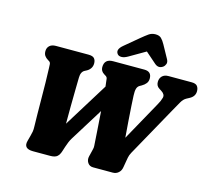

<svg xmlns="http://www.w3.org/2000/svg" viewBox="-127 -1094 1380 1248"><g transform="rotate(15 563.0 -470.0)"><path d="M863.5 -645.5Q863.5 -669.5 878.5 -684.8Q893.5 -700 921 -700H1076.5Q1104.5 -700 1115 -686.8Q1125.5 -673.5 1125.5 -652.5Q1125.5 -617.5 1091 -599L1070.5 -588Q1052 -578 1038.2 -554Q1024.5 -530 1003 -491.5L816 -155Q806 -136.5 803 -120.2Q800 -104 796.5 -83.5L791.5 -54Q788 -29 772 -14.5Q756 0 733 0H601Q576.5 0 564 -19.2Q551.5 -38.5 557.5 -63L565.5 -95.5Q568 -106 570.5 -116.5Q573 -127 572 -138Q569 -181.5 565.2 -242Q561.5 -302.5 556.5 -367L418 -144Q409.5 -130 403.5 -115.5Q397.5 -101 391 -81.5L381 -50.5Q373.5 -26 359.2 -13Q345 0 311.5 0H197Q130 0 145 -55.5L155.5 -95Q159.5 -108.5 162 -123.2Q164.5 -138 163.5 -161Q162.5 -189 162 -236.5Q161.5 -284 161 -340Q160.5 -396 159.8 -451.2Q159 -506.5 157 -550.5Q156.5 -562 155.8 -574.8Q155 -587.5 145 -593.5L137.5 -598Q122.5 -607 114.2 -619Q106 -631 106 -649.5Q106 -672 120.8 -686Q135.5 -700 163.5 -700H382Q411.5 -700 422.2 -687.5Q433 -675 433 -654Q433 -635 423.5 -620.8Q414 -606.5 398 -598L386.5 -592Q361.5 -579.5 361 -540Q360.5 -509.5 359.5 -459.2Q358.5 -409 358 -348.8Q357.5 -288.5 357.5 -228.5L543 -528Q541.5 -538.5 540.5 -549Q538.5 -571 536.8 -580.5Q535 -590 528 -594.5L514.5 -603Q490 -618 490 -644.5Q490 -700 548 -700H758.5Q807.5 -700 807.5 -652.5Q807.5 -633.5 797 -620Q786.5 -606.5 769 -596.5L756.5 -589.5Q742.5 -581.5 737.8 -564.8Q733 -548 734.5 -518.5Q735.5 -494.5 738.2 -449.8Q741 -405 745 -349.8Q749 -294.5 753.5 -240L900 -504Q915.5 -530.5 921.8 -554Q928 -577.5 901.5 -594.5L884.5 -605.5Q863.5 -618.5 863.5 -645.5ZM634.5 -754.5Q611 -741 593 -741Q575 -741 566.5 -751Q543.5 -778 585.5 -813L679 -891Q705.5 -913 725 -926.8Q744.5 -940.5 770 -940.5Q795.5 -940.5 809 -927.2Q822.5 -914 835 -891L883.5 -803Q892.5 -786 887.8 -772.5Q883 -759 872.5 -751Q844 -730.5 816.5 -754.5L744 -818Z"/></g></svg>

Font: Fraunces 144pt S100 Black
Style: Italic
Weight: 900
Italic angle: -16°
Version: Version 1.000; ttfautohint (v1.8.3)